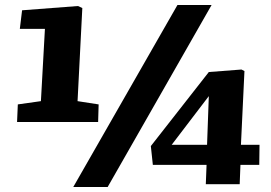

<svg xmlns="http://www.w3.org/2000/svg" viewBox="-20 -734 1079 765"><path d="M272 11 687 -714H823L409 11ZM289 -331 373 -318 371 -248H48L51 -318L143 -331L159 -619H59L68 -693L291 -710L308 -702ZM940 -157H1014L1013 -77H938L935 0H800L803 -77H589L581 -152L812 -447L942 -457L954 -451ZM805 -157 812 -351 664 -157Z"/></svg>

Font: Literata ExtraBold
Style: Italic
Weight: 800
Italic angle: -2°
Designer: Latin by Veronika Burian and Jose Scaglione. Greek by Irene Vlachou. Cyrillic by Vera Evstafieva
Foundry: TypeTogether
Version: Version 3.002